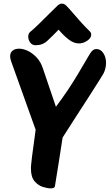

<svg xmlns="http://www.w3.org/2000/svg" viewBox="-20 -1002 610 1061"><path d="M261 39Q243 39 217 31Q191 23 171 -0.5Q151 -24 151 -70Q151 -75 151 -80Q151 -85 152 -91Q154 -113 157 -137Q160 -161 165 -196Q170 -231 177 -285L42 -662Q36 -679 36 -690Q36 -712 50 -722.5Q64 -733 85 -733Q108 -733 133.5 -721Q159 -709 182 -685Q205 -661 217 -624L289 -412Q325 -460 353.5 -502.5Q382 -545 409 -590Q436 -635 468 -690Q482 -715 491.5 -723Q501 -731 513 -731Q536 -731 551 -708.5Q566 -686 566 -654Q566 -640 562.5 -624.5Q559 -609 551 -594Q546 -586 525 -552Q504 -518 471.5 -468Q439 -418 401 -359Q363 -300 326 -242Q315 -169 304 -100.5Q293 -32 284 24Q283 33 276.5 36Q270 39 261 39ZM177 -752Q157 -752 146.5 -767.5Q136 -783 136 -799Q136 -816 146 -825Q167 -842 195.5 -870Q224 -898 252.5 -926.5Q281 -955 299 -972Q311 -982 322 -982Q335 -982 346 -971Q361 -956 383.5 -929.5Q406 -903 430.5 -876Q455 -849 475 -830Q484 -822 484 -810Q484 -792 462 -777Q440 -762 416 -762Q387 -762 358.5 -784.5Q330 -807 304 -838Q267 -800 241 -776Q215 -752 177 -752Z"/></svg>

Font: Protest Riot
Style: Regular
Weight: 400
Designer: Octavio Pardo
Foundry: Ashler Design
Version: Version 2.005; ttfautohint (v1.8.4.7-5d5b)